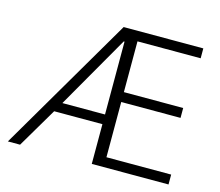

<svg xmlns="http://www.w3.org/2000/svg" viewBox="-100 -829 1097 957"><g transform="rotate(15 448.5 -350.0)"><path d="M448 0V-205H199L78 0H15L425 -700H836V-649H510V-387H816V-336H510V-51H844V0ZM228 -255H448V-631H444Z"/></g></svg>

Font: Post Grotesk Light
Style: Light
Weight: 300
Version: Version 1.0